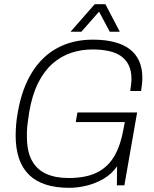

<svg xmlns="http://www.w3.org/2000/svg" viewBox="-20 -888 739 920"><path d="M312 12Q182 12 118.5 -51Q55 -114 55 -238Q55 -264 57.5 -293Q60 -322 66 -354Q86 -466 134.5 -543Q183 -620 256.5 -659Q330 -698 425 -698Q483 -698 527.5 -686.5Q572 -675 601.5 -652.5Q631 -630 646.5 -596Q662 -562 662 -516Q662 -501 660.5 -485Q659 -469 656 -452H604Q606 -466 608 -481.5Q610 -497 610 -509Q610 -548 597 -575Q584 -602 560 -619Q536 -636 501 -643.5Q466 -651 423 -651Q369 -651 320 -634.5Q271 -618 231 -582.5Q191 -547 162.5 -490Q134 -433 120 -351Q117 -330 114.5 -313Q112 -296 110.5 -282Q109 -268 109 -256Q109 -244 109 -233Q109 -162 133 -118.5Q157 -75 201.5 -55Q246 -35 308 -35Q393 -35 446 -62Q499 -89 529 -142Q559 -195 572 -271L578 -303H343L351 -349H637L576 0H540L541 -91Q515 -54 476.5 -31.5Q438 -9 395 1.5Q352 12 312 12ZM318 -736 434 -868H485L554 -736H506L444 -852H472L370 -736Z"/></svg>

Font: Archivo SemiCondensed Thin
Style: Italic
Weight: 250
Width: 4
Italic angle: -10°
Designer: Hector Gatti
Foundry: Omnibus-Type
Version: Version 2.001